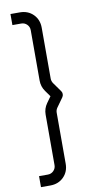

<svg xmlns="http://www.w3.org/2000/svg" viewBox="-116 -939 651 1208"><g transform="rotate(-10 209.5 -335.0)"><path d="M43.3 218H103Q155 218 188.5 184.5Q222 151 222 99.7V-226.3Q222 -241.8 231 -255.7L273.3 -315Q279.8 -324.2 279.8 -335.2Q279.8 -346.2 273.3 -355L231 -414.3Q222 -428.8 222 -443.7V-769Q222 -820.8 188.5 -854.4Q155 -888 103 -888H43.3V-817.3H99.7Q121.3 -817.3 136.3 -802.3Q151.3 -787.3 151.3 -765.7V-443.7Q151.3 -405 173.7 -373.7L201.3 -335L173.7 -296.3Q151.3 -265 151.3 -226.3V96.3Q151.3 117.5 136.3 132.6Q121.3 147.7 99.7 147.7H43.3Z"/></g></svg>

Font: Manrope Variable Light
Style: Regular
Weight: 200
Designer: Mikhail Sharanda
Foundry: Mikhail Sharanda
Version: Version 4.505